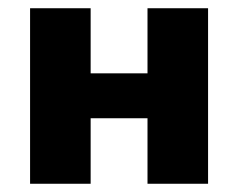

<svg xmlns="http://www.w3.org/2000/svg" viewBox="-20 -446 578 466"><path d="M485 -426V0H338V-159H200V0H53V-426H200V-268H338V-426Z"/></svg>

Font: Ysabeau Ultrabold
Style: Regular
Weight: 800
Designer: Christian Thalmann (Catharsis Fonts)
Version: Version 0.003